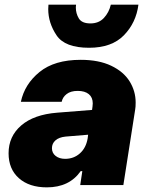

<svg xmlns="http://www.w3.org/2000/svg" viewBox="-20 -798 637 828"><path d="M188 -759 189 -778H308L307 -766Q307 -740 320 -718.5Q333 -697 370 -697Q406 -697 428 -720.5Q450 -744 458 -778H577Q567 -700 514.5 -646Q462 -592 364 -592Q260 -592 224 -645.5Q188 -699 188 -759ZM565 -356Q565 -336 563 -326L512 0H326L335 -60H328Q279 10 182 10Q106 10 61.5 -29.5Q17 -69 17 -137Q17 -210 71.5 -257Q126 -304 226 -312L377 -324L379 -339Q380 -344 380 -352Q380 -378 363 -392Q346 -406 315 -406Q285 -406 267.5 -392.5Q250 -379 246 -359H70Q86 -435 150.5 -487.5Q215 -540 328 -540Q406 -540 459.5 -514.5Q513 -489 539 -447Q565 -405 565 -356ZM358 -201 360 -217 263 -209Q234 -206 219 -192.5Q204 -179 204 -159Q204 -138 220 -125.5Q236 -113 261 -113Q298 -113 324.5 -136.5Q351 -160 358 -201Z"/></svg>

Font: Be Vietnam Black
Style: Italic
Weight: 900
Italic angle: -9°
Designer: Lam Bao; Tony Le; Vietanh Nguyen
Foundry: Yellow Type Foundry
Version: Version 5.000